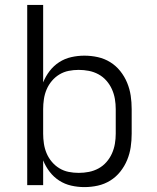

<svg xmlns="http://www.w3.org/2000/svg" viewBox="-20 -755 640 783"><path d="M324 8Q297 8 270.5 2Q244 -4 221.5 -18.5Q199 -33 182.5 -54.5Q166 -76 156 -101V0H91V-735H156V-419Q166 -444 182.5 -465.5Q199 -487 221.5 -501.5Q244 -516 270.5 -522Q297 -528 324 -528Q352 -528 379 -522Q406 -516 429.5 -501.5Q453 -487 470.5 -465Q488 -443 498.5 -417.5Q509 -392 513 -365Q517 -338 517 -310V-210Q517 -182 513 -155Q509 -128 498.5 -102.5Q488 -77 470.5 -55Q453 -33 429.5 -18.5Q406 -4 379 2Q352 8 324 8ZM301 -50Q322 -50 342.5 -54Q363 -58 381.5 -68Q400 -78 414 -94Q428 -110 436.5 -129Q445 -148 448.5 -168.5Q452 -189 452 -210V-310Q452 -331 448.5 -351.5Q445 -372 436.5 -391Q428 -410 414 -426Q400 -442 381.5 -452Q363 -462 342.5 -466Q322 -470 301 -470Q280 -470 260 -466Q240 -462 222.5 -451.5Q205 -441 191.5 -425Q178 -409 170 -390Q162 -371 159 -350.5Q156 -330 156 -310V-210Q156 -190 159 -169.5Q162 -149 170 -130Q178 -111 191.5 -95Q205 -79 222.5 -68.5Q240 -58 260 -54Q280 -50 301 -50Z"/></svg>

Font: Iosevka SS04 Light Extended
Style: Regular
Weight: 300
Width: 7
Monospace: yes
Designer: Belleve Invis
Foundry: Belleve Invis
Version: Version 19.0.0; ttfautohint (v1.8.4)